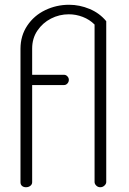

<svg xmlns="http://www.w3.org/2000/svg" viewBox="-20 -786 540 806"><path d="M269 -726Q229 -726 194 -708Q159 -690 137 -657.5Q115 -625 115 -582V-472H249Q257 -472 263 -465.5Q269 -459 269 -451Q269 -442 263 -435.5Q257 -429 249 -429H115V-21Q115 -12 107.5 -6Q100 0 89 0Q79 0 72.5 -5.5Q66 -11 66 -21V-581Q66 -636 94.5 -678.5Q123 -721 170 -743.5Q217 -766 270 -766Q314 -766 356 -748.5Q398 -731 426 -697V-22Q426 -14 418.5 -7Q411 0 401 0Q391 0 384 -7Q377 -14 377 -22V-683Q356 -704 327.5 -715Q299 -726 269 -726Z"/></svg>

Font: Dosis
Style: Regular
Weight: 400
Designer: Edgar Tolentino, Pablo Impallari, Igino Marini
Foundry: Edgar Tolentino, Pablo Impallari, Igino Marini
Version: Version 1.007;Glyphs 3.1.1 (3134)